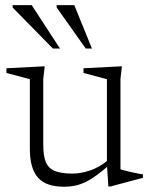

<svg xmlns="http://www.w3.org/2000/svg" viewBox="-20 -700 574 730"><path d="M144.5 -149Q144.5 -107 154.5 -83.2Q164.5 -59.5 189 -49.8Q213.5 -40 256 -40Q286.5 -40 322.2 -51.8Q358 -63.5 391.5 -91.5L403 -79.5Q372 -51.5 347.8 -34Q323.5 -16.5 303.2 -7Q283 2.5 264 6.2Q245 10 224 10Q154.5 10 124 -25Q93.5 -60 93.5 -134V-399L4.5 -422.5V-440.5L150 -448L144.5 -400ZM392 9 386.5 -75.5V-399L297.5 -422.5V-440.5L443.5 -448L438 -400V-56.5Q442.5 -54.5 453.2 -51.8Q464 -49 477.5 -46Q491 -43 503.2 -40.5Q515.5 -38 523.5 -37V-24L400 9ZM208 -515.5H181L28 -671.5V-680.5H100.5ZM329.5 -515.5H306L195.5 -671.5V-680.5H262.5Z"/></svg>

Font: Newsreader 16pt Light
Style: Regular
Weight: 300
Designer: Hugues Gentile
Foundry: Production Type
Version: Version 1.003